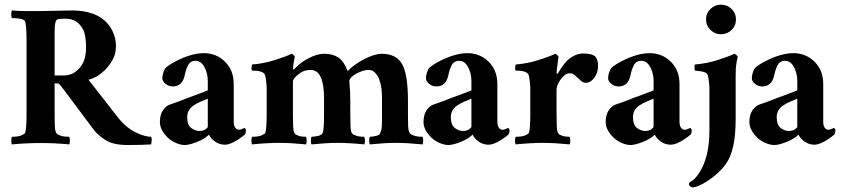

<svg xmlns="http://www.w3.org/2000/svg" viewBox="-20 -627 3673 839"><path d="M158.7 -578.7 293.3 -581.3Q428 -581.3 472 -490.7Q486.7 -460 486.7 -426.7Q486.7 -393.3 474 -369.3Q461.3 -345.3 442.7 -325.3Q406.7 -288 366.7 -278.7L494.7 -114.7Q534.7 -62.7 589.3 -41.3Q618.7 -29.3 640 -29.3Q644 -24 642.7 -11.3Q641.3 1.3 640 4Q602.7 6.7 538.7 6.7Q474.7 6.7 441.3 -14.7Q408 -36 390.7 -58.7L248 -249.3Q245.3 -252 240.7 -257.3Q236 -262.7 232 -262.7H218.7V-128Q218.7 -98.7 219.3 -78.7Q220 -58.7 224 -50Q228 -41.3 235.3 -38Q242.7 -34.7 250.7 -32Q265.3 -29.3 282.7 -29.3Q285.3 -24 285.3 -12Q285.3 0 282.7 4Q157.3 -8 32 4Q29.3 0 29.3 -12Q29.3 -24 32 -29.3Q60 -29.3 73.3 -35.3Q86.7 -41.3 89.3 -45.3Q96 -61.3 96 -128V-452Q96 -516 89.3 -534.7Q80 -548 32 -548Q29.3 -553.3 29.3 -565.3Q29.3 -577.3 32 -581.3Q62.7 -578.7 96 -578.7ZM342.7 -498.7Q317.3 -545.3 268 -545.3Q252 -545.3 239.3 -544Q226.7 -542.7 224 -534.7Q218.7 -524 218.7 -481.3V-297.3H260Q298.7 -297.3 327.3 -329.3Q356 -361.3 356 -418Q356 -474.7 342.7 -498.7Z M850.7 -54.7Q868 -54.7 878 -62Q888 -69.3 888 -73.3V-196Q873.3 -189.3 858 -183.3Q842.7 -177.3 826.7 -166.7Q797.3 -146.7 798 -113.3Q798.7 -80 816 -67.3Q833.3 -54.7 850.7 -54.7ZM1048 -68Q1054.7 -64 1054.7 -56Q1054.7 -48 1050.7 -40Q1042.7 -32 1022.7 -18.7Q986.7 5.3 962.7 5.3Q938.7 5.3 919.3 -8.7Q900 -22.7 893.3 -38.7Q874.7 -20 840.7 -6.7Q806.7 6.7 788 6.7Q769.3 6.7 748 -2.7Q726.7 -12 712 -26.7Q678.7 -60 678.7 -93.3Q678.7 -126.7 692.7 -146Q706.7 -165.3 722 -170Q737.3 -174.7 758 -182.7Q778.7 -190.7 802.7 -200Q833.3 -210.7 888 -232V-273.3Q888 -306.7 873.3 -334Q858.7 -361.3 834.7 -361.3Q810.7 -361.3 800.7 -340Q790.7 -318.7 786.7 -296Q776 -249.3 734.7 -249.3Q717.3 -249.3 703.3 -260.7Q689.3 -272 689.3 -285.3Q689.3 -304 701.3 -328Q716 -342.7 749.3 -360Q817.3 -394.7 871.3 -394.7Q925.3 -394.7 963.3 -357.3Q1001.3 -320 1001.3 -260V-96Q1001.3 -77.3 1008 -68.7Q1014.7 -60 1023.3 -60Q1032 -60 1038.7 -64Z M1202.7 -2.7Q1148 -2.7 1081.3 4Q1078.7 0 1078.7 -12Q1078.7 -24 1081.3 -29.3Q1109.3 -29.3 1122.7 -35.3Q1136 -41.3 1138.7 -45.3Q1145.3 -61.3 1145.3 -128V-242.7Q1145.3 -253.3 1142.7 -274.7Q1140 -296 1137.3 -301.3Q1128 -318.7 1081.3 -318.7Q1078.7 -320 1079.3 -332.7Q1080 -345.3 1082.7 -345.3Q1133.3 -349.3 1181.3 -364.7Q1229.3 -380 1254.7 -392Q1258.7 -390.7 1264 -385.3Q1269.3 -380 1268 -377.3Q1262.7 -354.7 1261.3 -338.7Q1260 -322.7 1261.3 -322.7Q1262.7 -322.7 1264 -324Q1265.3 -325.3 1268 -326.7Q1286.7 -348 1313.3 -364Q1360 -392 1396.7 -392Q1433.3 -392 1458 -376Q1482.7 -360 1498.7 -317.3Q1501.3 -317.3 1508 -324.7Q1514.7 -332 1531.3 -344Q1548 -356 1568 -366.7Q1616 -392 1648.7 -392Q1681.3 -392 1704.7 -379.3Q1728 -366.7 1740 -341.3Q1762.7 -296 1762.7 -185.3V-128Q1762.7 -98.7 1763.3 -78.7Q1764 -58.7 1768 -50Q1772 -41.3 1779.3 -38Q1786.7 -34.7 1796 -32Q1809.3 -29.3 1826.7 -29.3Q1829.3 -24 1829.3 -12Q1829.3 0 1826.7 4Q1760 -2.7 1711.3 -2.7Q1662.7 -2.7 1596 4Q1593.3 0 1593.3 -12Q1593.3 -24 1596 -29.3Q1604 -29.3 1621.3 -32.7Q1638.7 -36 1641.3 -45.3Q1648 -58.7 1648.7 -78.7Q1649.3 -98.7 1649.3 -128V-197.3Q1649.3 -281.3 1617.3 -310.7Q1606.7 -321.3 1591.3 -321.3Q1576 -321.3 1561.3 -316Q1546.7 -310.7 1534.7 -304Q1506.7 -286.7 1506.7 -273.3V-268Q1510.7 -229.3 1510.7 -185.3V-128Q1510.7 -61.3 1514.7 -51.3Q1518.7 -41.3 1526 -38Q1533.3 -34.7 1542.7 -32Q1556 -29.3 1572 -29.3Q1574.7 -24 1574.7 -12Q1574.7 0 1572 4Q1505.3 -2.7 1453.3 -2.7Q1408 -2.7 1341.3 4Q1338.7 0 1338.7 -12Q1338.7 -24 1341.3 -29.3Q1350.7 -29.3 1368.7 -32.7Q1386.7 -36 1390.7 -48Q1396 -62.7 1396 -128V-197.3Q1396 -321.3 1337.3 -321.3Q1312 -321.3 1293.3 -309.3Q1260 -285.3 1260 -272V-128Q1260 -61.3 1264 -51.3Q1268 -41.3 1274.7 -38Q1281.3 -34.7 1289.3 -32Q1302.7 -29.3 1317.3 -29.3Q1320 -24 1320 -12Q1320 0 1317.3 4Q1250.7 -2.7 1202.7 -2.7Z M2002.7 -54.7Q2020 -54.7 2030 -62Q2040 -69.3 2040 -73.3V-196Q2025.3 -189.3 2010 -183.3Q1994.7 -177.3 1978.7 -166.7Q1949.3 -146.7 1950 -113.3Q1950.7 -80 1968 -67.3Q1985.3 -54.7 2002.7 -54.7ZM2200 -68Q2206.7 -64 2206.7 -56Q2206.7 -48 2202.7 -40Q2194.7 -32 2174.7 -18.7Q2138.7 5.3 2114.7 5.3Q2090.7 5.3 2071.3 -8.7Q2052 -22.7 2045.3 -38.7Q2026.7 -20 1992.7 -6.7Q1958.7 6.7 1940 6.7Q1921.3 6.7 1900 -2.7Q1878.7 -12 1864 -26.7Q1830.7 -60 1830.7 -93.3Q1830.7 -126.7 1844.7 -146Q1858.7 -165.3 1874 -170Q1889.3 -174.7 1910 -182.7Q1930.7 -190.7 1954.7 -200Q1985.3 -210.7 2040 -232V-273.3Q2040 -306.7 2025.3 -334Q2010.7 -361.3 1986.7 -361.3Q1962.7 -361.3 1952.7 -340Q1942.7 -318.7 1938.7 -296Q1928 -249.3 1886.7 -249.3Q1869.3 -249.3 1855.3 -260.7Q1841.3 -272 1841.3 -285.3Q1841.3 -304 1853.3 -328Q1868 -342.7 1901.3 -360Q1969.3 -394.7 2023.3 -394.7Q2077.3 -394.7 2115.3 -357.3Q2153.3 -320 2153.3 -260V-96Q2153.3 -77.3 2160 -68.7Q2166.7 -60 2175.3 -60Q2184 -60 2190.7 -64Z M2354.7 -2.7Q2300 -2.7 2233.3 4Q2230.7 0 2230.7 -12Q2230.7 -24 2233.3 -29.3Q2261.3 -29.3 2274.7 -35.3Q2288 -41.3 2290.7 -45.3Q2297.3 -61.3 2297.3 -128V-242.7Q2297.3 -253.3 2294.7 -274.7Q2292 -296 2289.3 -301.3Q2280 -318.7 2233.3 -318.7Q2230.7 -320 2231.3 -332.7Q2232 -345.3 2234.7 -345.3Q2285.3 -349.3 2333.3 -364.7Q2381.3 -380 2406.7 -392Q2410.7 -390.7 2416 -385.3Q2421.3 -380 2420.7 -377.3Q2420 -374.7 2418.7 -365.3Q2417.3 -356 2416 -344.7Q2414.7 -333.3 2413.3 -322.7Q2412 -312 2412 -308.7Q2412 -305.3 2414.7 -304.7Q2417.3 -304 2417.3 -305.3Q2441.3 -345.3 2457.3 -361.3Q2492 -393.3 2528 -393.3Q2568 -393.3 2582.7 -378.7Q2593.3 -362.7 2593.3 -343.3Q2593.3 -324 2589.3 -311.3Q2585.3 -298.7 2577.3 -288Q2561.3 -265.3 2540 -265.3Q2528 -265.3 2519.3 -273.3Q2510.7 -281.3 2503.3 -288Q2496 -294.7 2488.7 -300.7Q2481.3 -306.7 2469.3 -306.7Q2457.3 -306.7 2446.7 -298Q2436 -289.3 2428 -277.3Q2412 -253.3 2412 -234.7V-128Q2412 -61.3 2416 -51.3Q2420 -41.3 2426.7 -38Q2433.3 -34.7 2441.3 -32Q2454.7 -29.3 2469.3 -29.3Q2472 -24 2472 -12Q2472 0 2469.3 4Q2402.7 -2.7 2354.7 -2.7Z M2798.7 -54.7Q2816 -54.7 2826 -62Q2836 -69.3 2836 -73.3V-196Q2821.3 -189.3 2806 -183.3Q2790.7 -177.3 2774.7 -166.7Q2745.3 -146.7 2746 -113.3Q2746.7 -80 2764 -67.3Q2781.3 -54.7 2798.7 -54.7ZM2996 -68Q3002.7 -64 3002.7 -56Q3002.7 -48 2998.7 -40Q2990.7 -32 2970.7 -18.7Q2934.7 5.3 2910.7 5.3Q2886.7 5.3 2867.3 -8.7Q2848 -22.7 2841.3 -38.7Q2822.7 -20 2788.7 -6.7Q2754.7 6.7 2736 6.7Q2717.3 6.7 2696 -2.7Q2674.7 -12 2660 -26.7Q2626.7 -60 2626.7 -93.3Q2626.7 -126.7 2640.7 -146Q2654.7 -165.3 2670 -170Q2685.3 -174.7 2706 -182.7Q2726.7 -190.7 2750.7 -200Q2781.3 -210.7 2836 -232V-273.3Q2836 -306.7 2821.3 -334Q2806.7 -361.3 2782.7 -361.3Q2758.7 -361.3 2748.7 -340Q2738.7 -318.7 2734.7 -296Q2724 -249.3 2682.7 -249.3Q2665.3 -249.3 2651.3 -260.7Q2637.3 -272 2637.3 -285.3Q2637.3 -304 2649.3 -328Q2664 -342.7 2697.3 -360Q2765.3 -394.7 2819.3 -394.7Q2873.3 -394.7 2911.3 -357.3Q2949.3 -320 2949.3 -260V-96Q2949.3 -77.3 2956 -68.7Q2962.7 -60 2971.3 -60Q2980 -60 2986.7 -64Z M3004 192Q2990.7 185.3 2990.7 178.7Q2990.7 172 2992 171.3Q2993.3 170.7 3007.3 160.7Q3021.3 150.7 3037.3 125.3Q3080 57.3 3080 -56V-242.7Q3080 -253.3 3077.3 -274.7Q3074.7 -296 3072 -301.3Q3065.3 -314.7 3026.7 -317.3Q3018.7 -318.7 3016.7 -319.3Q3014.7 -320 3014.7 -332.7Q3014.7 -345.3 3017.3 -345.3Q3068 -349.3 3116 -364.7Q3164 -380 3189.3 -392Q3194.7 -390.7 3199.3 -385.3Q3204 -380 3204 -377.3Q3201.3 -372 3198.7 -354.7Q3196 -337.3 3195.3 -325.3Q3194.7 -313.3 3194.7 -294.7V-105.3Q3194.7 30.7 3152 89.3Q3122.7 130.7 3073.3 162.7Q3029.3 192 3004 192ZM3130.7 -606.7Q3157.3 -606.7 3176.7 -588Q3196 -569.3 3196 -542Q3196 -514.7 3176.7 -496Q3157.3 -477.3 3130.7 -477.3Q3104 -477.3 3084.7 -496Q3065.3 -514.7 3065.3 -542Q3065.3 -569.3 3084.7 -588Q3104 -606.7 3130.7 -606.7Z M3426.7 -54.7Q3444 -54.7 3454 -62Q3464 -69.3 3464 -73.3V-196Q3449.3 -189.3 3434 -183.3Q3418.7 -177.3 3402.7 -166.7Q3373.3 -146.7 3374 -113.3Q3374.7 -80 3392 -67.3Q3409.3 -54.7 3426.7 -54.7ZM3624 -68Q3630.7 -64 3630.7 -56Q3630.7 -48 3626.7 -40Q3618.7 -32 3598.7 -18.7Q3562.7 5.3 3538.7 5.3Q3514.7 5.3 3495.3 -8.7Q3476 -22.7 3469.3 -38.7Q3450.7 -20 3416.7 -6.7Q3382.7 6.7 3364 6.7Q3345.3 6.7 3324 -2.7Q3302.7 -12 3288 -26.7Q3254.7 -60 3254.7 -93.3Q3254.7 -126.7 3268.7 -146Q3282.7 -165.3 3298 -170Q3313.3 -174.7 3334 -182.7Q3354.7 -190.7 3378.7 -200Q3409.3 -210.7 3464 -232V-273.3Q3464 -306.7 3449.3 -334Q3434.7 -361.3 3410.7 -361.3Q3386.7 -361.3 3376.7 -340Q3366.7 -318.7 3362.7 -296Q3352 -249.3 3310.7 -249.3Q3293.3 -249.3 3279.3 -260.7Q3265.3 -272 3265.3 -285.3Q3265.3 -304 3277.3 -328Q3292 -342.7 3325.3 -360Q3393.3 -394.7 3447.3 -394.7Q3501.3 -394.7 3539.3 -357.3Q3577.3 -320 3577.3 -260V-96Q3577.3 -77.3 3584 -68.7Q3590.7 -60 3599.3 -60Q3608 -60 3614.7 -64Z"/></svg>

Font: Ramaraja
Style: Regular
Weight: 400
Designer: Appaji Ambarisha Darbha
Foundry: Andhrapradesh Society for Knowledge Networks
Version: Version 1.0.4; ttfautohint (v1.2.25-373a) -l 7 -r 28 -G 50 -